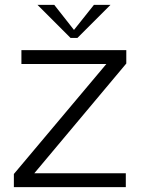

<svg xmlns="http://www.w3.org/2000/svg" viewBox="-20 -769 584 789"><path d="M497 0V-57H121L499 -508V-563H68V-506H417L37 -54V0ZM134 -749 270 -613H298L434 -749H366L284 -646L203 -749Z"/></svg>

Font: OSH Darker Grotesque Medium
Style: Regular
Weight: 500
Designer: Gabriel Lam
Foundry: TypeRant
Version: Version 1.000;Glyphs 3.1.1 (3148)